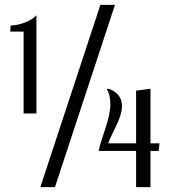

<svg xmlns="http://www.w3.org/2000/svg" viewBox="-20 -770 700 790"><path d="M453.1 -750 206.1 0H146L393.1 -750ZM129.9 -707V-303.2H77.1V-640.1H22L23.9 -665Q46.9 -665 78.1 -675.8Q109.4 -686.5 129.9 -707ZM540 -397 599.1 -404.8V-180.2H636.2L632.8 -148.9H599.1V0H540V-148.9H386.2Q388.2 -166.5 411.1 -234.1Q434.1 -301.8 434.1 -339.8Q434.1 -355 432.1 -366.9Q430.2 -378.9 428.5 -383.8Q426.8 -388.7 423.1 -396.5Q419.4 -404.3 418.9 -404.8Q439.9 -404.8 460.9 -385Q481.9 -365.2 481.9 -333Q481.9 -300.3 455.8 -247.6Q429.7 -194.8 425.8 -180.2H540Z"/></svg>

Font: Lobster Two
Style: Regular
Weight: 400
Designer: Pablo Impallari
Foundry: Pablo Impallari. www.impallari.com
Version: Version 1.006